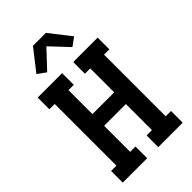

<svg xmlns="http://www.w3.org/2000/svg" viewBox="-287 -1076 1173 1173"><g transform="rotate(-45 300.0 -489.5)"><path d="M41 0V-101H87V-634H41V-735H252V-634H206V-427H394V-634H348V-735H559V-634H513V-101H559V0H348V-101H394V-326H206V-101H252V0ZM191 -803 137 -842 244 -979H356L463 -842L409 -803L300 -919Z"/></g></svg>

Font: Iosevka Plex Etoile
Style: Bold
Weight: 700
Designer: Belleve Invis
Foundry: Belleve Invis
Version: Version 25.1.1; ttfautohint (v1.8.4)